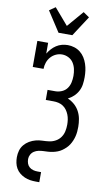

<svg xmlns="http://www.w3.org/2000/svg" viewBox="-123 -1041 747 1314"><g transform="rotate(10 250.0 -384.5)"><path d="M202 -815 111 -955 153 -984 250 -871 347 -984 389 -955 298 -815ZM226 215Q205 215 185.5 212Q166 209 147.5 201Q129 193 113 180Q97 167 87 149.5Q77 132 73 112.5Q69 93 69 73Q69 49 75.5 26.5Q82 4 97 -14Q112 -32 132.5 -44Q153 -56 175.5 -62Q198 -68 221.5 -68.5Q245 -69 268 -72Q291 -75 312 -86.5Q333 -98 346.5 -117Q360 -136 365 -159Q370 -182 370 -206Q370 -223 367.5 -240.5Q365 -258 358.5 -274.5Q352 -291 341.5 -305.5Q331 -320 316.5 -329.5Q302 -339 285 -343Q268 -347 250 -347H196V-417H250Q273 -417 295 -426.5Q317 -436 330.5 -454.5Q344 -473 349 -496Q354 -519 354 -542Q354 -566 349 -589Q344 -612 331.5 -631.5Q319 -651 297.5 -662Q276 -673 253 -673Q230 -673 209.5 -663.5Q189 -654 174 -637Q159 -620 151.5 -598Q144 -576 144 -554H69V-735H144V-660Q155 -678 169 -693.5Q183 -709 200.5 -720.5Q218 -732 238.5 -737.5Q259 -743 280 -743Q303 -743 325.5 -736Q348 -729 366.5 -714.5Q385 -700 397.5 -680Q410 -660 417.5 -637.5Q425 -615 428 -592Q431 -569 431 -546Q431 -521 427.5 -496.5Q424 -472 412.5 -450Q401 -428 383 -411Q365 -394 343 -383Q369 -372 390 -353.5Q411 -335 424 -310.5Q437 -286 442 -258.5Q447 -231 447 -204Q447 -187 445.5 -170.5Q444 -154 440 -138Q436 -122 429.5 -106.5Q423 -91 414 -77Q405 -63 393 -51.5Q381 -40 367.5 -30.5Q354 -21 338.5 -15Q323 -9 306.5 -5.5Q290 -2 273.5 -1Q257 0 240.5 0.5Q224 1 207.5 4.5Q191 8 177 17Q163 26 155 41Q147 56 147 72Q147 88 152 102.5Q157 117 168.5 127Q180 137 195 141Q210 145 226 145H250V215Z"/></g></svg>

Font: Iosevka Curly Slab
Style: Regular
Weight: 400
Monospace: yes
Designer: Belleve Invis
Foundry: Belleve Invis
Version: Version 22.1.2; ttfautohint (v1.8.4)